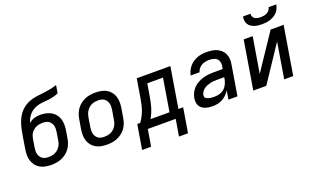

<svg xmlns="http://www.w3.org/2000/svg" viewBox="-93 -1251 3185 1942"><g transform="rotate(-20 1500.0 -280.0)"><path d="M255 8Q223 8 192.5 2.5Q162 -3 136 -17.5Q110 -32 91.5 -55.5Q73 -79 63.5 -107.5Q54 -136 54 -167.5Q54 -199 59 -231L79 -355Q85 -389 91.5 -422.5Q98 -456 108.5 -489.5Q119 -523 136 -555Q153 -587 178.5 -613.5Q204 -640 236 -658Q268 -676 302 -685Q336 -694 370 -697.5Q404 -701 438 -705.5Q472 -710 506.5 -717Q541 -724 574 -735L560 -651Q535 -640 508 -633Q481 -626 454 -622.5Q427 -619 401 -617.5Q375 -616 348 -610Q321 -604 295.5 -591.5Q270 -579 249.5 -559Q229 -539 216 -514Q203 -489 195 -463Q208 -475 223 -484Q238 -493 254.5 -498Q271 -503 287.5 -505Q304 -507 320 -507Q352 -507 381.5 -500.5Q411 -494 436.5 -479.5Q462 -465 480 -441.5Q498 -418 507 -390Q516 -362 516 -330.5Q516 -299 511 -268L498 -189Q494 -162 484 -135Q474 -108 457 -84Q440 -60 416 -41.5Q392 -23 365.5 -12Q339 -1 310.5 3.5Q282 8 255 8ZM256 -76Q273 -76 290 -79Q307 -82 324 -89.5Q341 -97 355 -109.5Q369 -122 379 -137Q389 -152 395 -169Q401 -186 403 -203L416 -282Q419 -300 419.5 -317.5Q420 -335 416 -352Q412 -369 403 -383Q394 -397 380.5 -406.5Q367 -416 349.5 -419.5Q332 -423 314 -423Q298 -423 281 -420.5Q264 -418 248 -411Q232 -404 217.5 -392.5Q203 -381 192.5 -366.5Q182 -352 176.5 -336Q171 -320 168 -303L154 -217Q151 -199 150.5 -181.5Q150 -164 154 -147Q158 -130 167.5 -116Q177 -102 190 -92.5Q203 -83 220.5 -79.5Q238 -76 256 -76Z M855 8Q823 8 792.5 2.5Q762 -3 736 -17.5Q710 -32 691.5 -55.5Q673 -79 663.5 -107.5Q654 -136 654 -167.5Q654 -199 659 -231L676 -331Q680 -358 690 -385Q700 -412 717 -436Q734 -460 758 -478.5Q782 -497 808.5 -508Q835 -519 863 -523.5Q891 -528 918 -528Q950 -528 980.5 -522.5Q1011 -517 1037.5 -502.5Q1064 -488 1082.5 -464.5Q1101 -441 1110 -412.5Q1119 -384 1119.5 -352.5Q1120 -321 1115 -289L1098 -189Q1094 -162 1084 -135Q1074 -108 1057 -84Q1040 -60 1016 -41.5Q992 -23 965.5 -12Q939 -1 910.5 3.5Q882 8 855 8ZM856 -76Q873 -76 890 -79Q907 -82 924 -89.5Q941 -97 955 -109.5Q969 -122 979 -137Q989 -152 995 -169Q1001 -186 1003 -203L1020 -303Q1023 -321 1023.5 -338.5Q1024 -356 1019.5 -373Q1015 -390 1006 -404Q997 -418 983.5 -427.5Q970 -437 952.5 -440.5Q935 -444 917 -444Q900 -444 883 -441Q866 -438 849.5 -430.5Q833 -423 819 -410.5Q805 -398 795 -383Q785 -368 779 -351Q773 -334 770 -317L754 -217Q751 -199 750.5 -181.5Q750 -164 754 -147Q758 -130 767.5 -116Q777 -102 790 -92.5Q803 -83 820.5 -79.5Q838 -76 856 -76Z M1167 180 1211 -84H1243Q1262 -111 1277.5 -140.5Q1293 -170 1303.5 -201Q1314 -232 1320 -263Q1326 -294 1332 -325L1364 -520H1726L1654 -84H1705L1661 180H1564L1594 0H1294L1264 180ZM1558 -84 1616 -436H1447L1426 -311Q1421 -282 1415.5 -253Q1410 -224 1401.5 -195.5Q1393 -167 1381 -139Q1369 -111 1354 -84Z M1993 8Q1972 8 1951.5 5.5Q1931 3 1912 -3.5Q1893 -10 1877.5 -22Q1862 -34 1852.5 -51Q1843 -68 1841 -88.5Q1839 -109 1842 -130Q1847 -158 1860 -186Q1873 -214 1895 -236Q1917 -258 1944.5 -273Q1972 -288 2001 -296.5Q2030 -305 2059 -308Q2088 -311 2116 -311H2213L2218 -341Q2222 -363 2217 -384.5Q2212 -406 2197 -420Q2182 -434 2160 -439Q2138 -444 2116 -444Q2095 -444 2074.5 -440.5Q2054 -437 2035 -426.5Q2016 -416 2001.5 -398.5Q1987 -381 1982 -360H1886Q1891 -385 1902.5 -409Q1914 -433 1931 -453Q1948 -473 1970.5 -488Q1993 -503 2017.5 -512Q2042 -521 2066.5 -524.5Q2091 -528 2116 -528Q2145 -528 2173.5 -524Q2202 -520 2226.5 -509Q2251 -498 2271 -480Q2291 -462 2302.5 -437.5Q2314 -413 2316 -384.5Q2318 -356 2313 -327L2259 0H2162L2177 -94Q2162 -70 2142 -50Q2122 -30 2097 -16.5Q2072 -3 2045.5 2.5Q2019 8 1993 8ZM2042 -76Q2069 -76 2096.5 -84Q2124 -92 2146 -111.5Q2168 -131 2180 -157.5Q2192 -184 2197 -211L2199 -228H2116Q2099 -228 2081.5 -226.5Q2064 -225 2046 -220.5Q2028 -216 2011 -209Q1994 -202 1978.5 -190.5Q1963 -179 1952.5 -163Q1942 -147 1939 -130Q1938 -121 1939.5 -112.5Q1941 -104 1946.5 -98.5Q1952 -93 1959.5 -89.5Q1967 -86 1975 -84Q1983 -82 1991.5 -80Q2000 -78 2008 -77.5Q2016 -77 2024.5 -76.5Q2033 -76 2042 -76Z M2429 0 2515 -520H2612L2548 -136L2805 -520H2945L2859 0H2762L2825 -384L2569 0ZM2743 -600Q2722 -600 2701 -602.5Q2680 -605 2660.5 -612Q2641 -619 2624.5 -630.5Q2608 -642 2598 -659Q2588 -676 2586 -697.5Q2584 -719 2587 -740H2669Q2666 -723 2673 -708.5Q2680 -694 2693 -686Q2706 -678 2722 -675Q2738 -672 2755 -672Q2772 -672 2789 -675Q2806 -678 2822 -686Q2838 -694 2849 -708.5Q2860 -723 2863 -740H2945Q2942 -719 2933 -697.5Q2924 -676 2908 -659Q2892 -642 2871.5 -630.5Q2851 -619 2829.5 -612Q2808 -605 2786 -602.5Q2764 -600 2743 -600Z"/></g></svg>

Font: Iosevka Custom Medium Oblique
Style: Regular
Weight: 500
Italic angle: -9°
Designer: Belleve Invis
Foundry: Belleve Invis
Version: Version 27.0.1